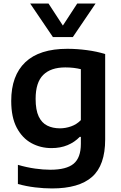

<svg xmlns="http://www.w3.org/2000/svg" viewBox="-20 -828 682 1078"><path d="M272 230Q226.5 230 176.8 224Q127 218 80.5 205V97.5Q130.5 112 176.8 118.5Q223 125 262.5 125Q353 125 393.5 91.2Q434 57.5 434 -20.5V-59.5H427.5Q399.5 -30 359.5 -13.2Q319.5 3.5 269 3.5Q207.5 3.5 156.2 -24.5Q105 -52.5 74 -111Q43 -169.5 43 -261.5Q43 -403.5 122.2 -478.8Q201.5 -554 358.5 -554Q411.5 -554 468 -546.5Q524.5 -539 570.5 -524.5V-45Q570.5 100 497 165Q423.5 230 272 230ZM316.5 -107.5Q348 -107.5 379.2 -118.5Q410.5 -129.5 434 -153.5V-439.5Q416.5 -444 394.2 -446.8Q372 -449.5 346.5 -449.5Q265 -449.5 222.5 -407.2Q180 -365 180 -273Q180 -210.5 197.2 -174.2Q214.5 -138 245.2 -122.8Q276 -107.5 316.5 -107.5ZM277 -620 149.5 -808H252.5L333 -684.5L413.5 -808H516.5L389 -620Z"/></svg>

Font: Encode Sans SmExp SmBold
Style: Regular
Weight: 600
Width: 6
Designer: Multiple Designers
Foundry: Impallari Type
Version: Version 3.002; ttfautohint (v1.8.3) -l 8 -r 50 -G 200 -x 14 